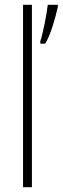

<svg xmlns="http://www.w3.org/2000/svg" viewBox="-20 -873 261 800"><path d="M113 -93V-853H76V-93ZM221 -844V-853H179C176 -820 157 -724 148 -702V-691H168C191 -726 212 -804 221 -844Z"/></svg>

Font: Noto Sans Telugu UI Condensed ExtraLight
Style: Regular
Weight: 200
Width: 3
Designer: Jelle Bosma - Monotype Design Team
Foundry: Monotype Imaging Inc.
Version: Version 2.005